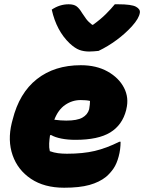

<svg xmlns="http://www.w3.org/2000/svg" viewBox="-20 -865 674 898"><path d="M441 -627Q432 -626 419.5 -625Q407 -624 397 -624Q372 -624 351.5 -631.5Q331 -639 306 -662Q244 -721 222 -820Q259 -845 301 -845Q325 -845 338 -835.5Q351 -826 364 -804Q373 -790 383 -776.5Q393 -763 411 -749H415Q451 -775 475.5 -799.5Q500 -824 517 -845H533Q595 -845 616 -833.5Q637 -822 634 -805Q632 -792 623 -776.5Q614 -761 597 -742Q566 -708 525.5 -678Q485 -648 441 -627ZM358 -560Q431 -560 483.5 -530.5Q536 -501 560 -454.5Q584 -408 571 -355L570 -350Q552 -280 495.5 -245.5Q439 -211 333 -211Q296 -211 266.5 -217Q237 -223 220 -233H214Q211 -213 210 -194Q209 -175 213 -158Q232 -151 251.5 -148.5Q271 -146 293 -146Q368 -146 423 -159Q478 -172 538 -202H544Q544 -166 535 -133Q526 -99 511 -77Q496 -55 476 -38Q445 -13 398.5 0Q352 13 280 13Q187 13 125 -28.5Q63 -70 39 -139Q15 -208 35 -290L39 -305Q70 -430 152.5 -495Q235 -560 358 -560ZM357 -397Q318 -397 285 -374.5Q252 -352 234 -305Q250 -303 263.5 -302Q277 -301 290 -301Q341 -301 365.5 -315Q390 -329 397 -354Q399 -366 400 -375.5Q401 -385 401 -393Q385 -397 357 -397Z"/></svg>

Font: Recursive Mn Csl St Blk
Style: Italic
Weight: 900
Italic angle: -15°
Monospace: yes
Version: Version 1.079;hotconv 1.0.112;makeotfexe 2.5.65598; ttfautoh